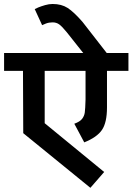

<svg xmlns="http://www.w3.org/2000/svg" viewBox="-50 -842 649 940"><path d="M473.8 -495V-316.2Q473.8 -242.5 449.4 -206.2Q425 -170 362.5 -145L313.8 -236.2Q341.2 -246.2 351.9 -260Q362.5 -273.8 365 -290.6Q367.5 -307.5 368.8 -355V-495H168.8V-238.8L460 0L392.5 77.5L63.8 -190L62.5 -495H-30V-582.5H357.5L276.2 -685Q253.8 -712.5 240 -722.5Q226.2 -732.5 207.5 -732.5Q190 -732.5 175 -726.9Q160 -721.2 156.2 -718.8L120 -797.5Q123.8 -800 137.5 -805.6Q151.2 -811.2 170.6 -816.9Q190 -822.5 207.5 -822.5Q251.2 -822.5 281.2 -803.1Q311.2 -783.8 353.8 -735L472.5 -582.5H578.8V-495Z"/></svg>

Font: Cambay
Style: Bold
Weight: 700
Designer: Pooja Saxena
Foundry: Pooja Saxena
Version: Version 1.096;PS 001.096;hotconv 1.0.70;makeotf.lib2.5.58329